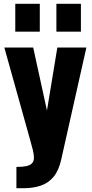

<svg xmlns="http://www.w3.org/2000/svg" viewBox="-20 -830 488 1018"><path d="M67 168V55Q98 55 118.5 51Q139 47 149.5 36Q160 25 160 6Q160 -11 154 -35.5Q148 -60 139 -91L3 -578H156L229 -244L284 -578H438L305 14Q292 74 264 107.5Q236 141 195.5 154.5Q155 168 104 168ZM279 -662V-810H409V-662ZM61 -662V-810H191V-662Z"/></svg>

Font: Oswald
Style: Bold
Weight: 700
Designer: Vernon Adams
Foundry: Vernon Adams
Version: Version 4.103;gftools[0.9.33.dev8+g029e19f]